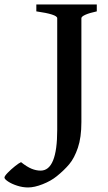

<svg xmlns="http://www.w3.org/2000/svg" viewBox="-137 -635 482 853"><path d="M224.6 -92.8Q224.6 -24.4 209 21.5Q193.4 67.4 170.9 94.2Q148.4 121.1 115.2 147.9Q89.4 168.9 52.7 183.3Q16.1 197.8 -12.2 197.8Q-36.6 197.8 -60.8 189.9Q-85 182.1 -101.1 171.4Q-117.2 160.6 -117.2 153.8Q-117.2 147.5 -102.8 132.6Q-88.4 117.7 -70.3 103.3Q-52.2 88.9 -43.5 85.4Q-17.6 106 2.9 114.5Q23.4 123 43.5 123Q117.2 123 117.2 -57.6V-554.2Q117.2 -571.3 24.4 -584.5V-615.2H293V-584.5Q260.7 -577.6 242.7 -569.6Q224.6 -561.5 224.6 -554.2Z"/></svg>

Font: David Libre Medium
Style: Regular
Weight: 500
Version: Version 1.000